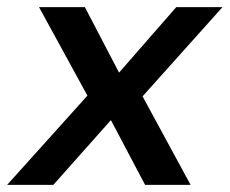

<svg xmlns="http://www.w3.org/2000/svg" viewBox="-49 -516 641 536"><path d="M-29 0 195 -249 60 -496H188L283 -314H284L443 -496H572L349 -247L483 0H356L261 -180H260L100 0Z"/></svg>

Font: DM Sans 28pt SemiBold
Style: Italic
Weight: 600
Italic angle: -10°
Version: Version 4.004;gftools[0.9.30]